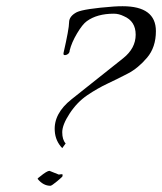

<svg xmlns="http://www.w3.org/2000/svg" viewBox="-20 -591 521 617"><path d="M191 -130 180 -115Q158 -138 156 -170Q152 -226 210 -272L376 -404Q416 -436 416 -479.5Q416 -523 378 -539Q362 -547 346 -547Q292 -547 259 -523Q245 -513 227.5 -483.5Q210 -454 204 -429Q204 -419 194 -415Q183 -411 184 -420Q202 -499 202 -519Q202 -539 227 -552Q251 -563 345 -570Q360 -571 374 -571Q481 -571 481 -491Q481 -439 452.5 -405.5Q424 -372 391.5 -355Q359 -338 326 -322.5Q293 -307 260.5 -285Q228 -263 204 -226.5Q180 -190 180 -166Q180 -142 191 -130ZM169 -30Q171 -30 176 -31Q181 -32 181 -29.5Q181 -27 181 -25Q181 -23 163.5 -8.5Q146 6 142 6Q119 6 101 -16Q101 -16 101 -17Q101 -18 109 -24Q131 -42 139 -42Z"/></svg>

Font: Italianno
Style: Regular
Weight: 400
Designer: Robert E. Leuschke
Foundry: Robert E. Leuschke
Version: Version 1.003